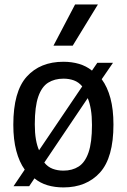

<svg xmlns="http://www.w3.org/2000/svg" viewBox="-20 -828 566 858"><path d="M434.5 -474Q460 -439.5 473.5 -389.2Q487 -339 487 -271.5Q487 -123.5 426.8 -57Q366.5 9.5 263.5 9.5Q225 9.5 192.2 -0.2Q159.5 -10 134 -31L110.5 4H40.5L90.5 -70Q66 -104 52.8 -154Q39.5 -204 39.5 -270.5Q39.5 -419 99.5 -485.5Q159.5 -552 263.5 -552Q301 -552 333.2 -542.5Q365.5 -533 391 -512.5L415 -547.5H485ZM263.5 -476.5Q224 -476.5 195.2 -458.5Q166.5 -440.5 151 -396Q135.5 -351.5 135.5 -272.5Q135.5 -234 140.5 -205.2Q145.5 -176.5 154.5 -156.5L347.5 -442Q331.5 -461 310.2 -468.8Q289 -476.5 263.5 -476.5ZM263.5 -65.5Q303 -65.5 331.5 -83.8Q360 -102 375.5 -146.5Q391 -191 391 -269.5Q391 -309 386 -338.8Q381 -368.5 372 -389.5L178 -101.5Q193.5 -82 215.2 -73.8Q237 -65.5 263.5 -65.5ZM219 -624 315.5 -808H417.5L305 -624Z"/></svg>

Font: Encode Sans Semi Condensed Medium
Style: Regular
Weight: 500
Width: 4
Designer: Multiple Designers
Foundry: Impallari Type
Version: Version 3.000; ttfautohint (v1.8.3) -l 8 -r 50 -G 200 -x 14 